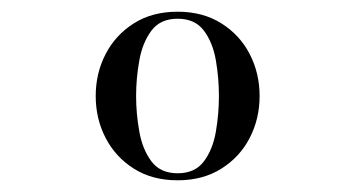

<svg xmlns="http://www.w3.org/2000/svg" viewBox="-20 -783 602 328"><path d="M283.5 -475Q240 -475 208.8 -494.8Q177.5 -514.5 160.5 -547.2Q143.5 -580 143.5 -619Q143.5 -658 160.5 -690.8Q177.5 -723.5 208.8 -743.2Q240 -763 283.5 -763Q326.5 -763 358 -743.2Q389.5 -723.5 406.5 -690.8Q423.5 -658 423.5 -619Q423.5 -580 406.5 -547.2Q389.5 -514.5 358 -494.8Q326.5 -475 283.5 -475ZM283.5 -487Q313 -487 328.2 -507.2Q343.5 -527.5 348.8 -558.2Q354 -589 354 -619Q354 -649 348.8 -679.8Q343.5 -710.5 328.2 -730.8Q313 -751 283.5 -751Q254 -751 238.8 -730.8Q223.5 -710.5 218 -679.8Q212.5 -649 212.5 -619Q212.5 -589 218 -558.2Q223.5 -527.5 238.8 -507.2Q254 -487 283.5 -487Z"/></svg>

Font: Bodoni Moda 11pt Medium
Style: Regular
Weight: 500
Designer: Owen Earl
Foundry: indestructible type
Version: Version 2.004